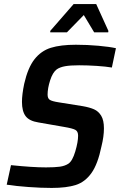

<svg xmlns="http://www.w3.org/2000/svg" viewBox="-20 -916 590 944"><path d="M13 -8 34 -104Q140 -93 206 -93Q250 -93 274.5 -96.5Q299 -100 316 -111Q336 -124 350 -171Q364 -218 364 -249Q364 -270 350.5 -277.5Q337 -285 295 -292L169 -314Q124 -321 106 -345Q88 -369 88 -415Q88 -451 99 -504Q117 -583 149.5 -624.5Q182 -666 230 -681Q278 -696 353 -696Q409 -696 464 -691Q519 -686 550 -679L530 -584Q501 -589 455.5 -592Q410 -595 369 -595Q326 -595 300.5 -590.5Q275 -586 259 -575Q239 -560 226.5 -521Q214 -482 214 -451Q214 -432 225 -425Q236 -418 268 -413L387 -394Q421 -388 442.5 -378.5Q464 -369 477.5 -347Q491 -325 491 -285Q491 -245 479 -197Q461 -109 429.5 -65Q398 -21 352.5 -6.5Q307 8 234 8Q182 8 120 3.5Q58 -1 13 -8ZM227 -757V-764L342 -896H453L513 -764L512 -757H443L392 -842L309 -757Z"/></svg>

Font: Saira Semi Condensed Medium
Style: Italic
Weight: 500
Width: 4
Italic angle: -12°
Designer: Hector Gatti with collaboration of the Omnibus-Type team
Foundry: Omnibus-Type
Version: Version 1.001; ttfautohint (v1.8)